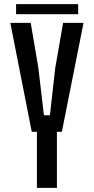

<svg xmlns="http://www.w3.org/2000/svg" viewBox="-20 -911 455 931"><path d="M159 0V-272H134L30 -800H129L166 -582L193 -352H222L248 -582L286 -800H385L280 -272H256V0ZM58 -842V-891H359V-842Z"/></svg>

Font: Big Shoulders Text SemiBold
Style: Regular
Weight: 600
Designer: Patric King
Foundry: XO Type Co
Version: Version 1.000; ttfautohint (v1.8.2)